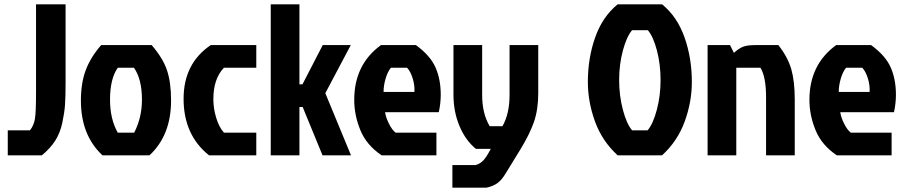

<svg xmlns="http://www.w3.org/2000/svg" viewBox="-20 -720 4197 890"><path d="M16 -116H119Q137 -139 142 -169.5Q147 -200 147 -293V-700H284V-340Q284 -273 281.5 -236Q279 -199 269 -151.5Q259 -104 236 -68Q213 -32 174 0H16Z M673 0H455Q355 -93 355 -254Q355 -335 377.5 -395Q400 -455 449 -511H683Q735 -451 754 -394.5Q773 -338 773 -254Q773 -93 673 0ZM526 -105H602Q638 -175 638 -258Q638 -353 601 -406H526Q490 -355 490 -258Q490 -168 526 -105Z M969 -260Q969 -218 982 -174.5Q995 -131 1018 -105H1168V0H949Q831 -94 831 -262Q831 -426 957 -511H1168V-406H1018Q969 -355 969 -260Z M1235 0V-700H1368V-329H1382L1476 -511H1606L1488 -288L1607 0H1475L1383 -224H1368V0Z M1867 -406H1792Q1777 -388 1767.5 -356Q1758 -324 1758 -294H1901Q1903 -324 1893 -356.5Q1883 -389 1867 -406ZM2003 -105V0H1749Q1679 -47 1650.5 -116.5Q1622 -186 1622 -257Q1622 -421 1746 -511H1908Q1975 -462 1999 -407Q2023 -352 2023 -281Q2023 -241 2014 -200H1765Q1768 -177 1782.5 -147.5Q1797 -118 1814 -105Z M2082 -281V-511H2215V-280Q2215 -193 2250 -135H2309Q2342 -192 2342 -280V-511H2475V-288Q2475 -213 2455.5 -156Q2436 -99 2392 -27L2325 82Q2307 113 2287 128Q2267 143 2235 150H2077V45H2185Q2206 39 2220 24Q2234 9 2249 -19L2255 -30H2186Q2138 -69 2110 -135.5Q2082 -202 2082 -281Z M3049 -700Q3119 -643 3153 -547Q3187 -451 3187 -340Q3187 -248 3154 -157Q3121 -66 3049 0H2843Q2771 -66 2738 -157Q2705 -248 2705 -340Q2705 -451 2739 -547Q2773 -643 2843 -700ZM2910 -116H2982Q3007 -145 3024.5 -210.5Q3042 -276 3042 -349Q3042 -422 3025 -486.5Q3008 -551 2983 -580H2910Q2885 -551 2867.5 -486.5Q2850 -422 2850 -349Q2850 -276 2867.5 -210.5Q2885 -145 2910 -116Z M3482 -511H3588Q3632 -455 3648 -399Q3664 -343 3664 -259V0H3531V-269Q3531 -364 3505 -406H3393V0H3260V-511H3364L3382 -475Q3404 -495 3423.5 -503Q3443 -511 3482 -511Z M3977 -406H3902Q3887 -388 3877.5 -356Q3868 -324 3868 -294H4011Q4013 -324 4003 -356.5Q3993 -389 3977 -406ZM4113 -105V0H3859Q3789 -47 3760.5 -116.5Q3732 -186 3732 -257Q3732 -421 3856 -511H4018Q4085 -462 4109 -407Q4133 -352 4133 -281Q4133 -241 4124 -200H3875Q3878 -177 3892.5 -147.5Q3907 -118 3924 -105Z"/></svg>

Font: Jockey One
Style: Regular
Weight: 400
Designer: TypeTogether
Foundry: TypeTogether
Version: Version 1.002